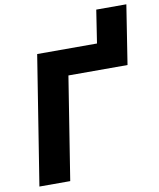

<svg xmlns="http://www.w3.org/2000/svg" viewBox="-96 -968 864 1043"><g transform="rotate(-10 336.5 -446.5)"><path d="M36 0H206L296 -567H622L673 -893H507L479 -711H149Z"/></g></svg>

Font: Asimov Pro
Style: UltObl
Weight: 900
Designer: Google
Version: Version 2.000980; 2014